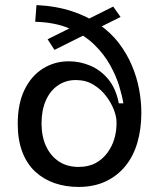

<svg xmlns="http://www.w3.org/2000/svg" viewBox="-20 -724 628 758"><path d="M290 14Q239 14 195.5 -1Q152 -16 119 -46.5Q86 -77 68 -124.5Q50 -172 50 -235Q50 -314 76.5 -369Q103 -424 149 -453Q195 -482 252 -482Q296 -482 337 -464.5Q378 -447 408 -410.5Q438 -374 449 -316H467Q463 -343 451 -383Q439 -423 415 -466.5Q391 -510 352 -548Q313 -586 255.5 -611Q198 -636 119 -638L124 -704Q203 -700 264.5 -679.5Q326 -659 372 -627Q418 -595 449.5 -553.5Q481 -512 500.5 -466Q520 -420 529 -372.5Q538 -325 538 -279Q538 -215 522.5 -161.5Q507 -108 475.5 -69Q444 -30 397.5 -8Q351 14 290 14ZM290 -65Q330 -65 358 -80.5Q386 -96 404.5 -121.5Q423 -147 431.5 -176.5Q440 -206 440 -235V-243Q440 -264 429 -292Q418 -320 397.5 -346.5Q377 -373 347.5 -390.5Q318 -408 279 -408Q240 -408 209 -387Q178 -366 161 -327.5Q144 -289 144 -237Q144 -185 162 -146.5Q180 -108 212.5 -86.5Q245 -65 290 -65ZM168 -569 427 -698 456 -657 195 -527Z"/></svg>

Font: Bricolage Grotesque 18pt
Style: Regular
Weight: 400
Version: Version 1.001;gftools[0.9.33.dev8+g029e19f]